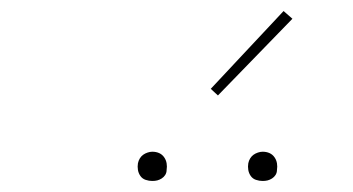

<svg xmlns="http://www.w3.org/2000/svg" viewBox="-20 -982 640 348"><path d="M456 -654Q450 -654 444 -656Q438 -658 434.5 -663Q431 -668 430 -674Q429 -680 430 -686Q431 -691 433.5 -695Q436 -699 439.5 -701.5Q443 -704 447.5 -705.5Q452 -707 456 -707Q463 -707 468.5 -704.5Q474 -702 477.5 -697Q481 -692 482 -686Q483 -680 482 -674Q482 -669 479.5 -665Q477 -661 473 -658.5Q469 -656 465 -655Q461 -654 456 -654ZM256 -654Q250 -654 244 -656Q238 -658 234.5 -663Q231 -668 230 -674Q229 -680 230 -686Q231 -691 233.5 -695Q236 -699 239.5 -701.5Q243 -704 247.5 -705.5Q252 -707 256 -707Q263 -707 268.5 -704.5Q274 -702 277.5 -697Q281 -692 282 -686Q283 -680 282 -674Q282 -669 279.5 -665Q277 -661 273 -658.5Q269 -656 265 -655Q261 -654 256 -654ZM375 -809 362 -821 494 -962 510 -948Z"/></svg>

Font: Iosevka Curly Slab ThExObl
Style: Regular
Weight: 100
Width: 7
Italic angle: -9°
Monospace: yes
Designer: Belleve Invis
Foundry: Belleve Invis
Version: Version 11.1.0; ttfautohint (v1.8.3)